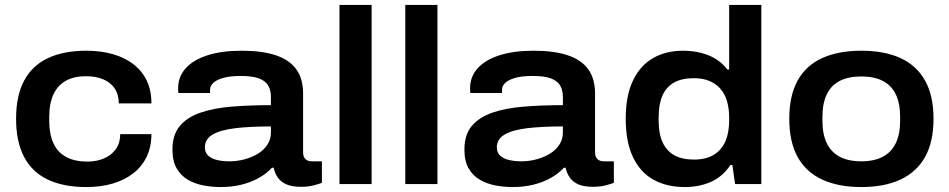

<svg xmlns="http://www.w3.org/2000/svg" viewBox="-20 -744 3837 776"><path d="M329 12Q237 12 173.5 -18Q110 -48 77.5 -109.5Q45 -171 45 -264Q45 -357 77.5 -418Q110 -479 173.5 -509Q237 -539 329 -539Q387 -539 435 -525.5Q483 -512 518.5 -485Q554 -458 573 -418.5Q592 -379 592 -326H460Q460 -362 443.5 -386.5Q427 -411 397 -423.5Q367 -436 328 -436Q279 -436 246 -417.5Q213 -399 196 -362.5Q179 -326 179 -272V-255Q179 -202 196 -165Q213 -128 247.5 -109.5Q282 -91 333 -91Q371 -91 401 -104Q431 -117 448.5 -142Q466 -167 466 -202H592Q592 -150 572.5 -110Q553 -70 518 -43Q483 -16 435 -2Q387 12 329 12Z M871 12Q837 12 802.5 5.5Q768 -1 739.5 -17.5Q711 -34 694 -63.5Q677 -93 677 -140Q677 -199 706.5 -234.5Q736 -270 789.5 -288.5Q843 -307 916 -313Q989 -319 1075 -319V-352Q1075 -380 1063.5 -399Q1052 -418 1025.5 -427.5Q999 -437 952 -437Q911 -437 883.5 -429.5Q856 -422 842.5 -409.5Q829 -397 829 -381V-368H701Q700 -373 700 -377.5Q700 -382 700 -388Q700 -434 730.5 -468Q761 -502 818.5 -520.5Q876 -539 957 -539Q1040 -539 1095 -520.5Q1150 -502 1177.5 -464Q1205 -426 1205 -366V-129Q1205 -110 1214.5 -101Q1224 -92 1240 -92H1281V-5Q1271 -1 1248.5 5Q1226 11 1196 11Q1161 11 1138.5 1.5Q1116 -8 1103.5 -25.5Q1091 -43 1086 -66H1079Q1057 -42 1025.5 -24.5Q994 -7 955.5 2.5Q917 12 871 12ZM907 -92Q938 -92 968 -100Q998 -108 1022 -122.5Q1046 -137 1060.5 -159Q1075 -181 1075 -208V-233Q992 -233 932 -226Q872 -219 840 -200.5Q808 -182 808 -148Q808 -128 821 -115.5Q834 -103 856.5 -97.5Q879 -92 907 -92Z M1352 0V-724H1482V0Z M1618 0V-724H1748V0Z M2051 12Q2017 12 1982.5 5.5Q1948 -1 1919.5 -17.5Q1891 -34 1874 -63.5Q1857 -93 1857 -140Q1857 -199 1886.5 -234.5Q1916 -270 1969.5 -288.5Q2023 -307 2096 -313Q2169 -319 2255 -319V-352Q2255 -380 2243.5 -399Q2232 -418 2205.5 -427.5Q2179 -437 2132 -437Q2091 -437 2063.5 -429.5Q2036 -422 2022.5 -409.5Q2009 -397 2009 -381V-368H1881Q1880 -373 1880 -377.5Q1880 -382 1880 -388Q1880 -434 1910.5 -468Q1941 -502 1998.5 -520.5Q2056 -539 2137 -539Q2220 -539 2275 -520.5Q2330 -502 2357.5 -464Q2385 -426 2385 -366V-129Q2385 -110 2394.5 -101Q2404 -92 2420 -92H2461V-5Q2451 -1 2428.5 5Q2406 11 2376 11Q2341 11 2318.5 1.5Q2296 -8 2283.5 -25.5Q2271 -43 2266 -66H2259Q2237 -42 2205.5 -24.5Q2174 -7 2135.5 2.5Q2097 12 2051 12ZM2087 -92Q2118 -92 2148 -100Q2178 -108 2202 -122.5Q2226 -137 2240.5 -159Q2255 -181 2255 -208V-233Q2172 -233 2112 -226Q2052 -219 2020 -200.5Q1988 -182 1988 -148Q1988 -128 2001 -115.5Q2014 -103 2036.5 -97.5Q2059 -92 2087 -92Z M2748 12Q2675 12 2621.5 -17.5Q2568 -47 2538.5 -108.5Q2509 -170 2509 -264Q2509 -358 2538.5 -419Q2568 -480 2620 -509.5Q2672 -539 2740 -539Q2779 -539 2813 -530.5Q2847 -522 2874 -505Q2901 -488 2920 -463H2927V-724H3057V0H2951L2940 -77H2932Q2901 -30 2853.5 -9Q2806 12 2748 12ZM2785 -99Q2832 -99 2863.5 -117.5Q2895 -136 2911 -171Q2927 -206 2927 -257V-268Q2927 -306 2918 -336Q2909 -366 2890.5 -386.5Q2872 -407 2845.5 -417.5Q2819 -428 2784 -428Q2736 -428 2704.5 -410.5Q2673 -393 2657.5 -358Q2642 -323 2642 -270V-256Q2642 -204 2658 -169Q2674 -134 2705.5 -116.5Q2737 -99 2785 -99Z M3461 12Q3368 12 3302.5 -18.5Q3237 -49 3203.5 -110Q3170 -171 3170 -264Q3170 -357 3203.5 -418Q3237 -479 3302.5 -509Q3368 -539 3461 -539Q3555 -539 3620 -509Q3685 -479 3719 -418Q3753 -357 3753 -264Q3753 -171 3719 -110Q3685 -49 3620 -18.5Q3555 12 3461 12ZM3461 -92Q3513 -92 3548 -110.5Q3583 -129 3600.5 -165.5Q3618 -202 3618 -255V-272Q3618 -326 3600.5 -362.5Q3583 -399 3548 -417Q3513 -435 3461 -435Q3409 -435 3374 -417Q3339 -399 3321.5 -362.5Q3304 -326 3304 -272V-255Q3304 -202 3321.5 -165.5Q3339 -129 3374 -110.5Q3409 -92 3461 -92Z"/></svg>

Font: Archivo SemiExpanded SemiBold
Style: Regular
Weight: 600
Width: 6
Designer: Hector Gatti
Foundry: Omnibus-Type
Version: Version 2.001